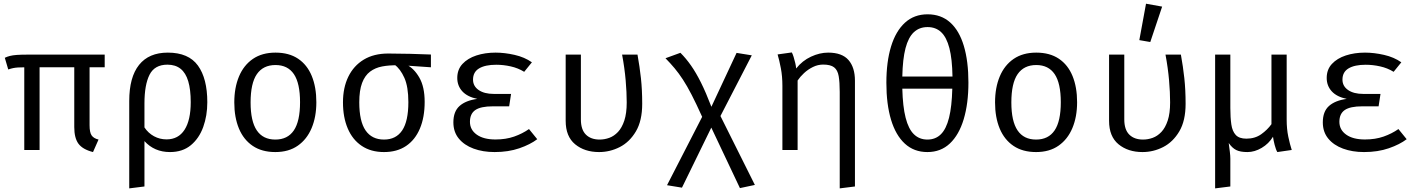

<svg xmlns="http://www.w3.org/2000/svg" viewBox="-20 -828 7840 1060"><path d="M198.5 -472.5V0H114V-472.5ZM474.5 -472V-136.5Q474.5 -97 485.8 -80.5Q497 -64 524 -57.5L493.5 11.5Q436.5 -3 413.2 -34.5Q390 -66 390 -126.5V-472.5ZM558 -526.5V-456.5H120.5Q94.5 -456.5 79.8 -455.5Q65 -454.5 53.5 -452.2Q42 -450 25.5 -444.5L6.5 -509Q20 -515.5 34.8 -519.2Q49.5 -523 73 -524.8Q96.5 -526.5 136.5 -526.5Z M906.5 -537.5Q1021 -537.5 1072.8 -466Q1124.5 -394.5 1124.5 -263.5Q1124.5 -189.5 1102 -127Q1079.5 -64.5 1033.8 -26.5Q988 11.5 918.5 11.5Q875 11.5 839.8 -3.8Q804.5 -19 777.5 -49V201.5L693.5 212V-270.5Q693.5 -402 747.8 -469.8Q802 -537.5 906.5 -537.5ZM904.5 -471Q833.5 -471 805.5 -415.2Q777.5 -359.5 777.5 -257V-124.5Q798.5 -93 830.2 -75.8Q862 -58.5 899.5 -58.5Q964.5 -58.5 998.8 -111.5Q1033 -164.5 1033 -264Q1033 -333.5 1019.2 -379.5Q1005.5 -425.5 977 -448.2Q948.5 -471 904.5 -471Z M1501 -537.5Q1575.5 -537.5 1625.8 -503.8Q1676 -470 1701.2 -408.5Q1726.5 -347 1726.5 -263.5Q1726.5 -183 1700.5 -121Q1674.5 -59 1624.2 -23.8Q1574 11.5 1500 11.5Q1426 11.5 1375.5 -22.5Q1325 -56.5 1299.2 -118.2Q1273.5 -180 1273.5 -262.5Q1273.5 -344 1299.5 -406Q1325.5 -468 1376.2 -502.8Q1427 -537.5 1501 -537.5ZM1501 -469Q1433 -469 1398.2 -418.8Q1363.5 -368.5 1363.5 -262.5Q1363.5 -158.5 1397.8 -108Q1432 -57.5 1500 -57.5Q1568 -57.5 1602.2 -108Q1636.5 -158.5 1636.5 -263.5Q1636.5 -368.5 1602.5 -418.8Q1568.5 -469 1501 -469Z M2123.5 -532.5Q2180.5 -532.5 2245.2 -530.8Q2310 -529 2359 -527V-456.5L2215.5 -466.5L2175.5 -467.5Q2129 -468.5 2090.2 -461.2Q2051.5 -454 2023 -432.5Q1994.5 -411 1979 -370Q1963.5 -329 1963.5 -263Q1963.5 -158.5 1998.2 -108Q2033 -57.5 2100 -57.5Q2166.5 -57.5 2200.5 -108.2Q2234.5 -159 2234.5 -264Q2234.5 -349 2212.5 -398.2Q2190.5 -447.5 2157 -472.5L2223.5 -471.5Q2265.5 -451 2295 -399.8Q2324.5 -348.5 2324.5 -265.5Q2324.5 -180.5 2298.2 -118.2Q2272 -56 2222 -22.2Q2172 11.5 2100 11.5Q2027.5 11.5 1976.8 -22.8Q1926 -57 1899.8 -118.8Q1873.5 -180.5 1873.5 -263Q1873.5 -344 1903 -404.5Q1932.5 -465 1988.2 -498.8Q2044 -532.5 2123.5 -532.5Z M2791 -241H2701Q2634 -241 2604.2 -220.5Q2574.5 -200 2574.5 -155.5Q2574.5 -111.5 2612 -84.8Q2649.5 -58 2715.5 -58Q2773 -58 2818.5 -74Q2864 -90 2900.5 -115.5L2946 -59.5Q2908 -30.5 2847.5 -9.5Q2787 11.5 2710.5 11.5Q2646 11.5 2594.5 -7.5Q2543 -26.5 2513 -63Q2483 -99.5 2483 -152.5Q2483 -212.5 2517.2 -243Q2551.5 -273.5 2615 -282Q2560 -293.5 2532.2 -324Q2504.5 -354.5 2504.5 -397.5Q2504.5 -444 2533.2 -475Q2562 -506 2610 -521.8Q2658 -537.5 2716 -537.5Q2766 -537.5 2821 -525Q2876 -512.5 2916.5 -484L2874 -431.5Q2840 -452.5 2799.5 -461.5Q2759 -470.5 2719.5 -470.5Q2659 -470.5 2625.2 -450.5Q2591.5 -430.5 2591.5 -388.5Q2591.5 -352.5 2622.5 -331Q2653.5 -309.5 2706.5 -309.5H2801.5Z M3499.5 -526.5Q3511.5 -460.5 3518.5 -396.2Q3525.5 -332 3525.5 -255Q3525.5 -161.5 3490.8 -102.8Q3456 -44 3401.8 -16.2Q3347.5 11.5 3287.5 11.5Q3207.5 11.5 3155.2 -31.5Q3103 -74.5 3103 -161V-526.5H3187V-168.5Q3187 -112.5 3214.5 -85Q3242 -57.5 3290.5 -57.5Q3317.5 -57.5 3343.8 -67Q3370 -76.5 3391.8 -99.5Q3413.5 -122.5 3426.8 -162.5Q3440 -202.5 3440 -262.5Q3440 -318 3434.2 -384.5Q3428.5 -451 3414.5 -526.5Z M3736.5 -536.5Q3768 -505 3795.2 -466Q3822.5 -427 3849.8 -372.5Q3877 -318 3907.5 -238.5L3957.5 -187.5L4147.5 193L4065 210.5L3907 -123.5L3856.5 -183Q3824 -255 3798.5 -304.5Q3773 -354 3750.2 -388.8Q3727.5 -423.5 3704.5 -451Q3681.5 -478.5 3654 -506.5ZM4046.5 -536 4130.5 -522.5 3957.5 -187.5 3907 -123.5 3745 208 3662.5 194.5 3856.5 -183 3907.5 -238.5Z M4552 -537.5Q4629 -537.5 4664.5 -496.5Q4700 -455.5 4700 -382.5V201.5L4616 212V-320.5Q4616 -374.5 4610.2 -407.8Q4604.5 -441 4585 -456.2Q4565.5 -471.5 4524.5 -471.5Q4495 -471.5 4467.8 -458Q4440.5 -444.5 4419 -424.5Q4397.5 -404.5 4383.5 -383.5V0H4299.5V-354Q4299.5 -407 4291 -451.2Q4282.5 -495.5 4273 -527.5L4351.5 -538.5Q4356.5 -529.5 4361.5 -513.5Q4366.5 -497.5 4370.5 -480.2Q4374.5 -463 4375.5 -450Q4409.5 -493 4457.5 -515.2Q4505.5 -537.5 4552 -537.5Z M5101 -749Q5175.5 -749 5225.8 -704Q5276 -659 5301.2 -574.5Q5326.5 -490 5326.5 -372Q5326.5 -256.5 5300.5 -170Q5274.5 -83.5 5224.2 -36Q5174 11.5 5100 11.5Q5026 11.5 4975.5 -35Q4925 -81.5 4899.2 -167.2Q4873.5 -253 4873.5 -371Q4873.5 -487 4899.5 -571.8Q4925.5 -656.5 4976.2 -702.8Q5027 -749 5101 -749ZM5237.5 -338.5H4961.5Q4964 -240 4979.8 -178Q4995.5 -116 5025.5 -86.8Q5055.5 -57.5 5100 -57.5Q5145 -57.5 5174.5 -86.8Q5204 -116 5219.5 -178Q5235 -240 5237.5 -338.5ZM5101 -678.5Q5055.5 -678.5 5025.2 -650.2Q4995 -622 4979.2 -562Q4963.5 -502 4961.5 -405.5H5238.5Q5237 -502 5221.5 -562Q5206 -622 5176.2 -650.2Q5146.5 -678.5 5101 -678.5Z M5701 -537.5Q5775.5 -537.5 5825.8 -503.8Q5876 -470 5901.2 -408.5Q5926.5 -347 5926.5 -263.5Q5926.5 -183 5900.5 -121Q5874.5 -59 5824.2 -23.8Q5774 11.5 5700 11.5Q5626 11.5 5575.5 -22.5Q5525 -56.5 5499.2 -118.2Q5473.5 -180 5473.5 -262.5Q5473.5 -344 5499.5 -406Q5525.5 -468 5576.2 -502.8Q5627 -537.5 5701 -537.5ZM5701 -469Q5633 -469 5598.2 -418.8Q5563.5 -368.5 5563.5 -262.5Q5563.5 -158.5 5597.8 -108Q5632 -57.5 5700 -57.5Q5768 -57.5 5802.2 -108Q5836.5 -158.5 5836.5 -263.5Q5836.5 -368.5 5802.5 -418.8Q5768.5 -469 5701 -469Z M6499.5 -526.5Q6511.5 -460.5 6518.5 -396.2Q6525.5 -332 6525.5 -255Q6525.5 -161.5 6490.8 -102.8Q6456 -44 6401.8 -16.2Q6347.5 11.5 6287.5 11.5Q6207.5 11.5 6155.2 -31.5Q6103 -74.5 6103 -161V-526.5H6187V-168.5Q6187 -112.5 6214.5 -85Q6242 -57.5 6290.5 -57.5Q6317.5 -57.5 6343.8 -67Q6370 -76.5 6391.8 -99.5Q6413.5 -122.5 6426.8 -162.5Q6440 -202.5 6440 -262.5Q6440 -318 6434.2 -384.5Q6428.5 -451 6414.5 -526.5ZM6307 -807.5 6396 -791.5 6330.5 -596 6270 -606.5Z M7083.5 -526.5V-167.5Q7083.5 -116 7092.5 -73.2Q7101.5 -30.5 7111.5 0L7032 11.5Q7024 -1.5 7017.2 -27.8Q7010.5 -54 7008 -73Q6984.5 -34.5 6945.5 -11.5Q6906.5 11.5 6867 11.5Q6827 11.5 6804.8 0.2Q6782.5 -11 6763.5 -38.5Q6767 -12 6769.8 10.2Q6772.5 32.5 6772.5 48.5V201.5L6688.5 212V-526.5H6772.5V-231.5Q6772.5 -179 6778 -141Q6783.5 -103 6802.5 -82.8Q6821.5 -62.5 6861 -62.5Q6908.5 -62.5 6942.8 -86.8Q6977 -111 6999.5 -142.5V-526.5Z M7591 -241H7501Q7434 -241 7404.2 -220.5Q7374.5 -200 7374.5 -155.5Q7374.5 -111.5 7412 -84.8Q7449.5 -58 7515.5 -58Q7573 -58 7618.5 -74Q7664 -90 7700.5 -115.5L7746 -59.5Q7708 -30.5 7647.5 -9.5Q7587 11.5 7510.5 11.5Q7446 11.5 7394.5 -7.5Q7343 -26.5 7313 -63Q7283 -99.5 7283 -152.5Q7283 -212.5 7317.2 -243Q7351.5 -273.5 7415 -282Q7360 -293.5 7332.2 -324Q7304.5 -354.5 7304.5 -397.5Q7304.5 -444 7333.2 -475Q7362 -506 7410 -521.8Q7458 -537.5 7516 -537.5Q7566 -537.5 7621 -525Q7676 -512.5 7716.5 -484L7674 -431.5Q7640 -452.5 7599.5 -461.5Q7559 -470.5 7519.5 -470.5Q7459 -470.5 7425.2 -450.5Q7391.5 -430.5 7391.5 -388.5Q7391.5 -352.5 7422.5 -331Q7453.5 -309.5 7506.5 -309.5H7601.5Z"/></svg>

Font: Fast_Mono
Style: Regular
Weight: 400
Monospace: yes
Designer: Carrois Corporate, Edenspiekermann AG, Nikita Prokopov
Foundry: Carrois Corporate, Edenspiekermann AG, Nikita Prokopov
Version: Version 5.002